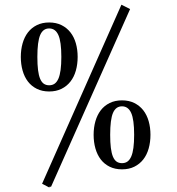

<svg xmlns="http://www.w3.org/2000/svg" viewBox="-20 -724 767 833"><path d="M316.9 -477.1Q316.9 -445.3 309.1 -417.7Q301.3 -390.1 285.6 -370.1Q270 -350.1 246.8 -338.6Q223.6 -327.1 193.4 -327.1Q163.1 -327.1 139.9 -338.6Q116.7 -350.1 101.3 -370.1Q85.9 -390.1 78.1 -417.7Q70.3 -445.3 70.3 -477.1Q70.3 -508.8 78.1 -536.1Q85.9 -563.5 101.3 -583.5Q116.7 -603.5 139.9 -615Q163.1 -626.5 193.4 -626.5Q223.6 -626.5 246.8 -615Q270 -603.5 285.6 -583.5Q301.3 -563.5 309.1 -536.1Q316.9 -508.8 316.9 -477.1ZM544.4 -684.6 201.2 86.9 196.3 85Q195.8 85.9 195.1 87.2Q194.3 88.4 193.8 89.4L162.6 73.2L506.8 -703.6ZM246.1 -477.1Q246.1 -543.5 233.2 -572Q220.2 -600.6 193.4 -600.6Q166.5 -600.6 154.3 -572Q142.1 -543.5 142.1 -477.1Q142.1 -443.8 145 -420.4Q147.9 -397 154.1 -382.3Q160.2 -367.7 169.9 -360.8Q179.7 -354 193.4 -354Q207 -354 216.8 -360.8Q226.6 -367.7 233.2 -382.3Q239.7 -397 242.9 -420.4Q246.1 -443.8 246.1 -477.1ZM632.8 -139.2Q632.8 -107.4 625 -79.8Q617.2 -52.2 601.6 -32.2Q585.9 -12.2 562.7 -0.7Q539.6 10.7 509.3 10.7Q479 10.7 455.8 -0.7Q432.6 -12.2 417.2 -32.2Q401.9 -52.2 394 -79.8Q386.2 -107.4 386.2 -139.2Q386.2 -170.9 394 -198.2Q401.9 -225.6 417.2 -245.6Q432.6 -265.6 455.8 -277.1Q479 -288.6 509.3 -288.6Q539.6 -288.6 562.7 -277.1Q585.9 -265.6 601.6 -245.6Q617.2 -225.6 625 -198.2Q632.8 -170.9 632.8 -139.2ZM562 -139.2Q562 -205.6 549.1 -234.1Q536.1 -262.7 509.3 -262.7Q482.4 -262.7 470.2 -234.1Q458 -205.6 458 -139.2Q458 -106 460.9 -82.5Q463.9 -59.1 470 -44.4Q476.1 -29.8 485.8 -22.9Q495.6 -16.1 509.3 -16.1Q522.9 -16.1 532.7 -22.9Q542.5 -29.8 549.1 -44.4Q555.7 -59.1 558.8 -82.5Q562 -106 562 -139.2Z"/></svg>

Font: Arian Grqi
Style: Italic
Weight: 400
Italic angle: -15°
Designer: Ruben Hakobyan (Tarumian)
Foundry: Ruben Hakobyan (Tarumian)
Version: Version 1.002